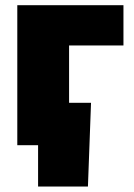

<svg xmlns="http://www.w3.org/2000/svg" viewBox="-20 -549 505 726"><path d="M446.8 -529.3V-377H241.2V0H45.4V-529.3ZM124 156.2V0H77.1V-160.2H324.2L312.5 156.2Z"/></svg>

Font: Inter 24pt Black
Style: Regular
Weight: 900
Designer: Rasmus Andersson
Foundry: rsms
Version: Version 4.001;git-66647c0bb